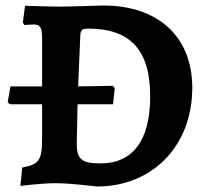

<svg xmlns="http://www.w3.org/2000/svg" viewBox="-20 -666 749 698"><path d="M332 12C535 12 679 -136 679 -347C679 -532 556 -646 355 -646C355 -646 238 -642 197 -642C158 -642 71 -645 71 -645L63 -584L69 -575C69 -575 88 -577 102 -577C127 -577 133 -566 133 -523V-352H18L8 -294L16 -287H133V-162C133 -84 122 -68 61 -57L54 10C54 10 129 0 181 0C238 0 332 12 332 12ZM264 -352 272 -538C273 -557 279 -562 301 -562C452 -562 526 -486 526 -316C526 -155 463 -72 345 -72C277 -72 259 -87 259 -145L262 -287H391L397 -345L391 -354Z"/></svg>

Font: Alegreya SC
Style: Bold
Weight: 700
Designer: Juan Pablo del Peral
Foundry: Huerta Tipografica
Version: Version 2.007;PS 002.007;hotconv 1.0.88;makeotf.lib2.5.64775